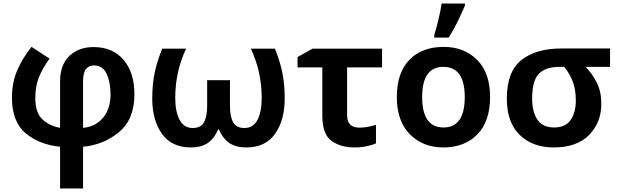

<svg xmlns="http://www.w3.org/2000/svg" viewBox="-20 -817 3463 1077"><path d="M157 -554Q108 -494 77.5 -424.5Q47 -355 47 -270Q47 -133 124.5 -69Q202 -5 317 6V240H446V6Q560 -4 647 -75.5Q734 -147 734 -288Q734 -410 673 -481.5Q612 -553 505 -553Q422 -553 369.5 -503.5Q317 -454 317 -359V-100Q259 -110 218.5 -147Q178 -184 178 -267Q178 -334 199 -385.5Q220 -437 258 -488ZM507 -450Q556 -450 578 -403Q600 -356 600 -287Q600 -207 558 -156.5Q516 -106 446 -100V-360Q446 -410 462.5 -430Q479 -450 507 -450Z M1522 -544H1387Q1448 -415 1448 -267Q1448 -191 1424.5 -145Q1401 -99 1351 -99Q1306 -99 1288 -131Q1270 -163 1270 -222V-367H1142V-222Q1142 -164 1124.5 -131.5Q1107 -99 1061 -99Q1011 -99 987 -145.5Q963 -192 963 -268Q963 -415 1024 -544H890Q861 -473 847.5 -408.5Q834 -344 834 -264Q834 -143 888.5 -66.5Q943 10 1050 10Q1112 10 1148.5 -17Q1185 -44 1203 -91H1208Q1227 -44 1263.5 -17Q1300 10 1362 10Q1469 10 1523 -66.5Q1577 -143 1577 -264Q1577 -344 1564 -408.5Q1551 -473 1522 -544Z M2123 -544H1733L1649 -497V-439H1788V-168Q1788 -64 1839.5 -27Q1891 10 1966 10Q2003 10 2035.5 3.5Q2068 -3 2089 -13V-117Q2067 -110 2044 -105.5Q2021 -101 1997 -101Q1927 -101 1927 -170V-439H2123Z M2729 -273Q2729 -409 2656 -481.5Q2583 -554 2469 -554Q2347 -554 2276.5 -481.5Q2206 -409 2206 -273Q2206 -137 2279.5 -63.5Q2353 10 2466 10Q2587 10 2658 -63.5Q2729 -137 2729 -273ZM2348 -273Q2348 -442 2467 -442Q2587 -442 2587 -273Q2587 -102 2468 -102Q2348 -102 2348 -273ZM2416 -606H2497Q2526 -652 2549 -700Q2572 -748 2588 -786V-797H2457Q2452 -759 2439.5 -707.5Q2427 -656 2416 -621Z M3353 -234Q3353 -303 3327.5 -353.5Q3302 -404 3265 -442H3402V-545H3128Q2986 -545 2904.5 -480Q2823 -415 2823 -264Q2823 -130 2895.5 -60Q2968 10 3086 10Q3216 10 3284.5 -60Q3353 -130 3353 -234ZM2965 -264Q2965 -364 3002.5 -403Q3040 -442 3119 -442H3145Q3176 -404 3193 -359Q3210 -314 3210 -253Q3210 -186 3181 -144Q3152 -102 3088 -102Q3023 -102 2994 -146.5Q2965 -191 2965 -264Z"/></svg>

Font: Noto Sans UI
Style: Bold
Weight: 700
Designer: Monotype Design Team
Foundry: Monotype Imaging Inc.
Version: Version 1.901